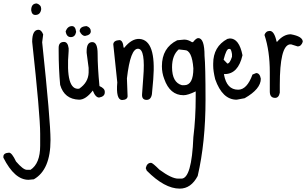

<svg xmlns="http://www.w3.org/2000/svg" viewBox="-136 -574 1808 1126"><path d="M80.1 -553.7Q105.5 -544.9 105.5 -522.5V-519.5Q100.6 -486.3 71.3 -486.3Q50.8 -486.3 46.9 -513.7Q46.9 -553.7 80.1 -553.7ZM89.8 -399.4Q106.4 -399.4 117.2 -372.1L111.3 -326.2Q160.2 136.7 160.2 247.1Q160.2 421.9 62.5 477.5L31.2 480.5Q-50.8 480.5 -116.2 350.6V344.7Q-116.2 323.2 -83 321.3Q-66.4 321.3 -42 373Q0 421.9 21.5 421.9H43Q99.6 384.8 99.6 280.3V210Q99.6 101.6 52.7 -329.1Q52.7 -399.4 89.8 -399.4Z M405.3 -327.1Q436.5 -327.1 436.5 -258.8Q436.5 -180.7 447.3 -69.3Q478.5 -55.7 478.5 -36.1V-32.2Q478.5 -7.8 445.3 -2Q423.8 -2 408.2 -43Q367.2 10.7 328.1 10.7Q241.2 7.8 216.8 -76.2Q208 -169.9 208 -275.4V-293.9Q208 -328.1 239.3 -328.1Q261.7 -328.1 266.6 -291V-275.4Q247.1 -43 328.1 -53.7Q381.8 -89.8 383.8 -148.4V-175.8L372.1 -264.6V-274.4Q372.1 -327.1 405.3 -327.1ZM286.1 -420.9Q306.6 -420.9 310.5 -386.7Q304.7 -356.4 279.3 -356.4Q253.9 -356.4 249 -390.6Q260.7 -420.9 286.1 -420.9ZM372.1 -420.9Q396.5 -412.1 396.5 -390.6Q396.5 -369.1 363.3 -363.3Q343.8 -363.3 331.1 -390.6Q331.1 -418.9 372.1 -420.9Z M682.6 -345.7Q781.2 -337.9 762.7 -108.4L754.9 -21.5Q749 13.7 720.7 11.7Q694.3 9.8 697.3 -23.4L704.1 -118.2Q717.8 -285.2 674.8 -288.1Q628.9 -292 608.4 -114.3L612.3 -8.8Q610.4 11.7 579.1 12.7Q543 9.8 551.8 -90.8L528.3 -314.5Q530.3 -336.9 564.5 -338.9Q585 -337.9 588.9 -294.9L592.8 -293.9Q636.7 -348.6 682.6 -345.7Z M1026.4 -350.6Q1063.5 -350.6 1063.5 -247.1Q1069.3 -190.4 1069.3 11.7Q1069.3 260.7 1023.4 458Q984.4 532.2 918 532.2Q829.1 532.2 724.6 426.8L718.8 412.1Q725.6 380.9 750 380.9Q758.8 380.9 798.8 420.9Q870.1 473.6 909.2 473.6H927.7Q988.3 473.6 998 230.5Q1011.7 120.1 1011.7 -3.9V-38.1Q965.8 -15.6 940.4 -15.6Q860.4 -15.6 827.1 -111.3Q813.5 -146.5 813.5 -185.5Q813.5 -293.9 903.3 -337.9L944.3 -341.8Q966.8 -341.8 989.3 -327.1H996.1Q1014.6 -350.6 1026.4 -350.6ZM912.1 -284.2Q873 -250 873 -179.7Q873 -89.8 931.6 -74.2H944.3Q998 -74.2 998 -172.9Q990.2 -280.3 946.3 -280.3Z M1211.9 -348.6Q1266.6 -348.6 1286.1 -250Q1260.7 -139.6 1181.6 -139.6H1177.7V-136.7Q1193.4 -47.9 1260.7 -47.9Q1312.5 -47.9 1344.7 -136.7L1366.2 -145.5Q1387.7 -145.5 1393.6 -112.3Q1393.6 -51.8 1298.8 2L1252 10.7Q1168 10.7 1126 -109.4Q1114.3 -157.2 1114.3 -188.5V-201.2Q1114.3 -300.8 1197.3 -345.7ZM1175.8 -225.6V-223.6L1197.3 -201.2Q1211.9 -201.2 1224.6 -241.2V-256.8Q1219.7 -287.1 1211.9 -287.1H1206.1Q1191.4 -287.1 1175.8 -225.6Z M1446.3 -392.6Q1472.7 -392.6 1486.3 -329.1H1489.3Q1526.4 -373 1569.3 -373Q1639.6 -360.4 1639.6 -329.1Q1630.9 -301.8 1609.4 -301.8L1572.3 -313.5H1562.5Q1504.9 -302.7 1504.9 -76.2V-30.3Q1499 0 1477.5 0Q1446.3 0 1446.3 -37.1V-150.4Q1446.3 -275.4 1415 -369.1Q1422.9 -392.6 1446.3 -392.6Z"/></svg>

Font: Sue Ellen Francisco 
Style: Regular
Weight: 400
Designer: Kimberly Geswein
Foundry: Kimberly Geswein
Version: Version 1.002 2007